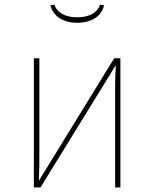

<svg xmlns="http://www.w3.org/2000/svg" viewBox="-20 -814 671 834"><path d="M315 -715C379 -715 422 -745 432 -791L415 -794C402 -757 366 -739 315 -739C265 -739 229 -757 216 -794L199 -791C210 -745 253 -715 315 -715ZM503 -561H476L149 -29C151 -79 151 -117 151 -158V-561H127V0H156L483 -531C481 -496 480 -464 480 -426V0H503Z"/></svg>

Font: Glow Sans SC Normal Thin
Style: Regular
Weight: 100
Designer: Ryoko NISHIZUKA (kana, bopomofo & ideographs); Paul D. Hunt (Latin, Greek & Cyrillic); Sandoll Communications, Soo-young
Version: Version 0.93